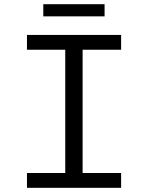

<svg xmlns="http://www.w3.org/2000/svg" viewBox="-20 -898 707 918"><path d="M108.9 0V-70.8H292V-660.2H108.9V-731H559.1V-660.2H375V-70.8H559.1V0ZM187 -819.8V-877.9H480V-819.8Z"/></svg>

Font: Shanggu Mono N
Style: Regular
Weight: 350
Designer: GuiWonder
Version: Version 1.021